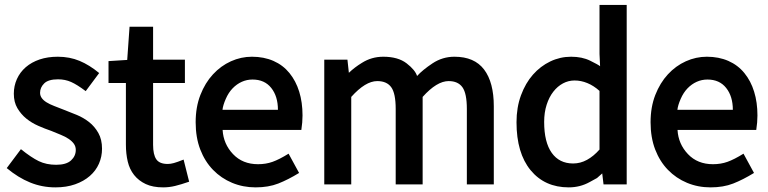

<svg xmlns="http://www.w3.org/2000/svg" viewBox="-20 -747 3171 793"><path d="M66.4 -130.9Q108.9 -96.7 140.1 -81.5Q171.4 -66.4 211.9 -66.4Q253.9 -66.4 273.4 -84.5Q293 -102.5 293 -127.9Q293 -142.1 285.2 -153.1Q277.3 -164.1 263.7 -173.3Q250 -182.6 230.7 -190.4Q211.4 -198.2 191.4 -206.5Q165.5 -215.3 138.2 -227.3Q110.8 -239.3 88.6 -257.3Q66.4 -275.4 51.8 -300.3Q37.1 -325.2 37.1 -359.9Q37.1 -392.1 49.8 -420.4Q62.5 -448.7 86.4 -469.5Q110.4 -490.2 143.8 -501.5Q177.2 -512.7 218.8 -512.7Q267.6 -512.7 308.6 -495.6Q349.6 -478.5 389.6 -445.3L334 -370.6Q298.3 -397.5 273.7 -408.4Q249 -419.4 219.7 -419.4Q179.7 -419.4 162.6 -402.6Q145.5 -385.7 145.5 -363.8Q145.5 -352.1 152.3 -342.3Q159.2 -332.5 172.1 -324.5Q185.1 -316.4 204.1 -309.1Q223.1 -301.8 244.1 -293.5Q270 -283.7 297.6 -272.2Q325.2 -260.7 348.1 -242.7Q371.1 -224.6 386.2 -197.8Q401.4 -170.9 401.4 -132.8Q401.4 -100.1 388.7 -71Q376 -42 351.1 -20.3Q326.2 1.5 290.3 14.2Q254.4 26.9 209 26.9Q153.8 26.9 104.5 6.8Q55.2 -13.2 7.8 -52.7Z M500 -404.3H428.2V-494.6L505.4 -499.5L515.1 -636.7H612.3V-500.5H743.7V-404.3H612.3V-148.9Q612.3 -108.4 625.5 -89.1Q638.7 -69.8 672.9 -69.8Q684.1 -69.8 697.8 -73.5Q711.4 -77.1 738.3 -87.9L761.2 3.4Q727.5 15.1 703.1 21Q678.7 26.9 653.8 26.9Q611.3 26.9 582 13.2Q552.7 -0.5 533.9 -24.2Q515.1 -47.9 507.6 -79.8Q500 -111.8 500 -149.9Z M788.1 -242.2Q788.1 -304.7 807.6 -354.7Q827.1 -404.8 859.6 -439.9Q892.1 -475.1 933.8 -493.9Q975.6 -512.7 1020.5 -512.7Q1069.8 -512.7 1109.4 -495.4Q1148.9 -478 1175.5 -445.3Q1202.1 -412.6 1215.8 -368.4Q1229.5 -324.2 1229.5 -270Q1229.5 -242.2 1224.6 -210.4H899.4Q902.8 -152.3 942.4 -110.6Q981.9 -68.8 1045.9 -68.8Q1078.1 -68.8 1105.7 -78.6Q1133.3 -88.4 1171.9 -112.3L1215.3 -32.7Q1169.9 -4.9 1129.4 11Q1088.9 26.9 1035.6 26.9Q983.9 26.9 938.7 8.1Q893.6 -10.7 859.9 -45.4Q826.2 -80.1 807.1 -129.6Q788.1 -179.2 788.1 -242.2ZM1127.9 -293.5Q1127.9 -349.1 1100.3 -383.8Q1072.8 -418.5 1022.9 -418.5Q999.5 -418.5 978.8 -409.2Q958 -399.9 940.9 -382.3Q923.8 -364.7 912.4 -338.4Q900.9 -312 898.9 -293.5Z M1420.9 -446.3Q1444.3 -468.8 1474.6 -487.3Q1514.6 -512.7 1563 -512.7Q1624 -512.7 1659.4 -485.4Q1694.8 -458 1702.6 -433.1Q1725.1 -458 1766.4 -485.4Q1807.6 -512.7 1856.9 -512.7Q1939.5 -512.7 1979.5 -459.7Q2019.5 -406.7 2019.5 -308.1V14.6H1908.2V-296.9Q1908.2 -361.3 1889.9 -386.7Q1871.6 -412.1 1833 -412.1Q1784.2 -412.1 1725.6 -346.7V14.6H1614.3V-296.9Q1614.3 -361.3 1595.9 -386.7Q1577.6 -412.1 1538.1 -412.1Q1489.3 -412.1 1430.7 -346.7V14.6H1319.3V-500.5H1415Z M2445.8 -11.7 2415.5 4.9Q2376 26.9 2329.1 26.9Q2230 26.9 2171.6 -43.9Q2113.3 -114.7 2113.3 -242.2Q2113.3 -303.2 2131.8 -353.5Q2150.4 -403.8 2181.2 -438.7Q2211.9 -473.6 2252.7 -493.2Q2293.5 -512.7 2338.9 -512.7Q2384.3 -512.7 2417.5 -496.3Q2450.7 -480 2458.5 -473.6L2456.1 -524.4V-726.6H2568.4V14.6H2472.7L2467.3 -30.8ZM2227.5 -243.2Q2227.5 -159.7 2258.8 -115.7Q2290 -71.8 2347.2 -71.8Q2377 -71.8 2404.3 -86.7Q2431.6 -101.6 2456.1 -129.4V-371.6Q2432.1 -393.1 2406 -403.8Q2379.9 -414.6 2353 -414.6Q2327.6 -414.6 2305.2 -402.6Q2282.7 -390.6 2265.4 -368.4Q2248 -346.2 2237.8 -314.5Q2227.5 -282.7 2227.5 -243.2Z M2667 -242.2Q2667 -304.7 2686.5 -354.7Q2706.1 -404.8 2738.5 -439.9Q2771 -475.1 2812.7 -493.9Q2854.5 -512.7 2899.4 -512.7Q2948.7 -512.7 2988.3 -495.4Q3027.8 -478 3054.4 -445.3Q3081.1 -412.6 3094.7 -368.4Q3108.4 -324.2 3108.4 -270Q3108.4 -242.2 3103.5 -210.4H2778.3Q2781.7 -152.3 2821.3 -110.6Q2860.8 -68.8 2924.8 -68.8Q2957 -68.8 2984.6 -78.6Q3012.2 -88.4 3050.8 -112.3L3094.2 -32.7Q3048.8 -4.9 3008.3 11Q2967.8 26.9 2914.6 26.9Q2862.8 26.9 2817.6 8.1Q2772.5 -10.7 2738.8 -45.4Q2705.1 -80.1 2686 -129.6Q2667 -179.2 2667 -242.2ZM3006.8 -293.5Q3006.8 -349.1 2979.2 -383.8Q2951.7 -418.5 2901.9 -418.5Q2878.4 -418.5 2857.7 -409.2Q2836.9 -399.9 2819.8 -382.3Q2802.7 -364.7 2791.3 -338.4Q2779.8 -312 2777.8 -293.5Z"/></svg>

Font: Pyidaungsu
Style: Bold
Weight: 700
Designer: Sun Tun
Foundry: MCF
Version: Version 2.005 July 4, 2018; ttfautohint (v1.8.1)